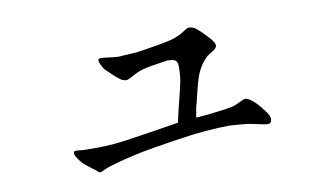

<svg xmlns="http://www.w3.org/2000/svg" viewBox="-52 -633 1104 634"><g transform="rotate(-10 500.0 -316.0)"><path d="M520 -223Q525 -248 531 -272Q537 -296 544.5 -326.5Q552 -357 553.5 -374Q555 -391 555 -405Q555 -415 551 -422.5Q547 -430 528 -431Q522 -432 511 -430L467 -423Q453 -421 436.5 -416.5Q420 -412 401.5 -401.5Q383 -391 377 -391Q367 -391 357.5 -397.5Q348 -404 333 -418Q318 -432 312 -438.5Q306 -445 300.5 -458Q295 -471 297.5 -475Q300 -479 323 -476Q346 -473 355.5 -472Q365 -471 383 -473Q418 -474 444 -478Q470 -482 504.5 -488Q539 -494 556.5 -500Q574 -506 586 -514Q598 -522 604 -525Q609 -527 619 -525Q629 -523 650.5 -502Q672 -481 680.5 -469Q689 -457 687.5 -451Q686 -445 679 -439L654 -423Q641 -411 631 -395.5Q621 -380 614.5 -362Q608 -344 599 -306Q590 -268 588 -263L582 -229Q610 -231 623 -232.5Q636 -234 661 -237Q686 -240 701 -243Q716 -246 731 -254Q746 -262 752 -262Q760 -262 770.5 -254Q781 -246 789 -237.5Q797 -229 810.5 -211.5Q824 -194 824.5 -184Q825 -174 820 -170Q816 -165 801 -168L747 -179Q719 -182 686 -184Q650 -184 603.5 -180Q557 -176 493 -166Q429 -156 391.5 -149Q354 -142 311 -130.5Q268 -119 256 -113Q244 -107 240 -106Q236 -105 226 -115Q205 -131 197 -137Q189 -143 181.5 -152Q174 -161 169 -169.5Q164 -178 164 -183Q164 -188 167 -189.5Q170 -191 183.5 -189.5Q197 -188 209 -188Q221 -188 244 -188Q270 -188 300 -190.5Q330 -193 406 -205L520 -223Z"/></g></svg>

Font: ChillKai
Style: Regular
Weight: 400
Designer: ChillType
Foundry: 寒蝉字型
Version: Version 2.000